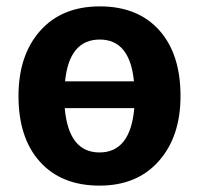

<svg xmlns="http://www.w3.org/2000/svg" viewBox="-20 -566 624 602"><path d="M546 -265Q546 -138 478 -61Q410 16 292 16Q173 16 105.5 -58.5Q38 -133 38 -265Q38 -393 106 -469.5Q174 -546 293 -546Q412 -546 479 -471.5Q546 -397 546 -265ZM293 -442Q197 -442 184 -311H400Q387 -442 293 -442ZM401 -227H183Q195 -88 292 -88Q389 -88 401 -227Z"/></svg>

Font: FiraGO SemiBold
Style: Regular
Weight: 600
Designer: bBox Type
Foundry: bBox Type GmbH
Version: Version 1.001;PS 001.001;hotconv 1.0.88;makeotf.lib2.5.64775